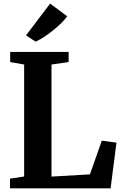

<svg xmlns="http://www.w3.org/2000/svg" viewBox="-20 -1026 666 1046"><path d="M34.5 -52.5 111.5 -64.5V-674.5L35.5 -688V-743H354V-688L260.5 -674.5V-64L470 -76L534.5 -259.5L614.5 -249L582.5 0H34.5ZM174 -799 122 -833.5 253 -1006.5 346 -937.5Q323 -904 271 -862Q219 -820 174.5 -799Z"/></svg>

Font: Merriweather Text
Style: Bold
Weight: 700
Designer: Eben Sorkin
Foundry: Eben Sorkin
Version: Version 2.100